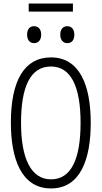

<svg xmlns="http://www.w3.org/2000/svg" viewBox="-20 -1047 570 1077"><path d="M141 -982H389V-1027H141ZM357 -805C383 -805 397 -822 397 -853C397 -882 382 -900 357 -900C334 -900 318 -883 318 -853C318 -823 334 -805 357 -805ZM171 -805C196 -805 211 -823 211 -853C211 -882 196 -900 171 -900C147 -900 132 -883 132 -853C132 -823 147 -805 171 -805ZM266 10C432 10 489 -155 489 -358C489 -570 426 -725 266 -725C116 -725 41 -594 41 -359C41 -160 98 10 266 10ZM266 -41C154 -41 98 -158 98 -358C98 -558 149 -674 266 -674C378 -674 432 -561 432 -358C432 -154 379 -41 266 -41Z"/></svg>

Font: Noto Sans Mono Condensed Light
Style: Regular
Weight: 300
Width: 3
Designer: Monotype Design Team
Foundry: Monotype Imaging Inc.
Version: Version 2.014